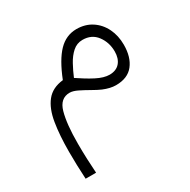

<svg xmlns="http://www.w3.org/2000/svg" viewBox="-145 -445 890 901"><g transform="rotate(-30 300.5 5.0)"><path d="M68.4 319.8Q64 242.2 64 172.4Q64 83 75 16.4Q85.9 -50.3 116.9 -89.1Q147.9 -127.9 207 -134.3Q242.7 -224.6 283.7 -267.1Q324.7 -309.6 380.9 -310.1Q428.7 -310.1 464.1 -286.9Q499.5 -263.7 518.8 -224.1Q538.1 -184.6 538.1 -135.3Q538.1 -68.4 506.8 -28.6Q475.6 11.2 411.6 11.2Q381.3 11.2 343.8 -4.4Q324.7 -12.7 298.8 -27.6Q272.9 -42.5 247.8 -54.9Q222.7 -67.4 204.6 -67.4Q152.8 -67.4 136 -7.1Q119.1 53.2 119.1 158.7Q119.1 201.7 120.8 243.2Q122.6 284.7 125 319.8ZM257.3 -117.2Q300.8 -87.4 340.3 -66.9Q379.9 -46.4 411.1 -46.4Q447.3 -46.9 466.3 -69.3Q485.4 -91.8 485.4 -129.4Q485.4 -178.2 458 -215.1Q430.7 -252 380.9 -252Q350.1 -252 327.1 -231.4Q304.2 -210.9 287.4 -179.9Q270.5 -148.9 257.3 -117.2Z"/></g></svg>

Font: Vazir Thin WOL-UI
Style: Thin-WOL-UI
Weight: 100
Designer: Saber Rastikerdar
Foundry: Saber Rastikerdar
Version: Version 30.1.0